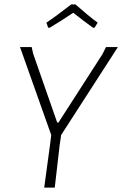

<svg xmlns="http://www.w3.org/2000/svg" viewBox="-20 -853 556 873"><path d="M199 -727 191 -750Q229 -775 304 -833H323Q383 -780 424 -750L410 -727H403Q362 -756 313 -795Q260 -759 206 -727ZM516 -639 258 -239 251 -191 229 0H181L207 -191L213 -239L71 -639H124L131 -608L240 -296H246L446 -607L462 -639Z"/></svg>

Font: Alegreya Sans Light
Style: Italic
Weight: 300
Italic angle: -7°
Designer: Juan Pablo del Peral
Foundry: Huerta Tipografica
Version: Version 2.007